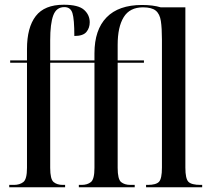

<svg xmlns="http://www.w3.org/2000/svg" viewBox="-20 -791 886 811"><path d="M19 0V-10H39Q63 -10 78.5 -22Q94 -34 94 -82V-526H23V-536H94V-584Q94 -675 131 -723Q168 -771 249 -771Q311 -771 335 -749.5Q359 -728 359 -697Q359 -673 345 -656Q331 -639 294 -639Q294 -710 286 -735.5Q278 -761 252 -761Q218 -761 205 -726Q192 -691 192 -621V-536H379V-566Q379 -665 430 -717.5Q481 -770 580 -770Q626 -770 659 -760H763V-83Q763 -36 776 -23Q789 -10 827 -10H834V0H597V-10H604Q639 -10 651.5 -23Q664 -36 664 -83V-624Q664 -672 659.5 -702Q655 -732 638 -746Q621 -760 584 -760Q528 -760 502.5 -718.5Q477 -677 477 -602V-536H588V-526H477V-82Q477 -34 491.5 -22Q506 -10 531 -10H549V0H313V-10H325Q349 -10 364 -22Q379 -34 379 -82V-526H192V-82Q192 -34 206.5 -22Q221 -10 245 -10H255V0Z"/></svg>

Font: Noto Serif Display ExtraCondensed Medium
Style: Regular
Weight: 500
Width: 2
Designer: Monotype Design Team
Foundry: Monotype Imaging Inc.
Version: Version 2.009